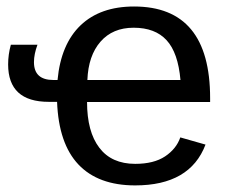

<svg xmlns="http://www.w3.org/2000/svg" viewBox="-20 -558 706 588"><path d="M246.6 -245.6H623.5V-257.3C623.5 -444.5 545.9 -538.1 390.6 -538.1C321.6 -538.1 267 -518.9 226.8 -480.5C186.6 -442.1 163.1 -386.2 156.2 -313H143.6C103.8 -313 84 -331.2 84 -367.7C84 -384 87.6 -401.7 94.7 -420.9H13.2C7.6 -400.7 4.9 -380.7 4.9 -360.8C4.9 -284.3 46.4 -246.1 129.4 -246.1H154.8C158 -160.8 179.9 -96.8 220.2 -54.2C260.6 -11.6 318.5 9.8 394 9.8C506 9.8 577.8 -31.9 609.4 -115.2L532.2 -137.2C524.1 -113.8 508.5 -94.4 485.6 -79.1C462.6 -63.8 432.1 -56.2 394 -56.2C345.9 -56.2 309.2 -72.6 284.2 -105.5C259.1 -138.3 246.6 -185.1 246.6 -245.6ZM532.7 -313H247.6C249.5 -362.8 262.9 -401.9 287.8 -430.4C312.7 -458.9 346.5 -473.1 389.2 -473.1C433.1 -473.1 466.8 -460.4 490.2 -434.8C513.7 -409.3 527.8 -368.7 532.7 -313Z"/></svg>

Font: Arimo
Style: Regular
Weight: 400
Designer: Steve Matteson
Foundry: Monotype Imaging Inc.
Version: Version 1.32